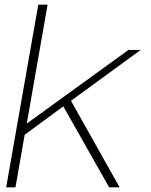

<svg xmlns="http://www.w3.org/2000/svg" viewBox="-20 -805 650 825"><path d="M6.5 0 144.5 -785H184.5L95 -274L532 -590.5H584.5L285 -372L494 0H449L252 -348L86 -226L46.5 0Z"/></svg>

Font: Anybody ExtraExpanded ExtraLight
Style: Italic
Weight: 200
Width: 8
Italic angle: -10°
Designer: Tyler Finck
Foundry: Etcetera Type Company
Version: Version 1.010; ttfautohint (v1.8.3) -l 8 -r 50 -G 200 -x 14 